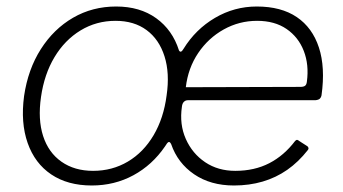

<svg xmlns="http://www.w3.org/2000/svg" viewBox="-20 -560 1054 590"><path d="M262 10Q188 10 137.5 -24Q87 -58 65 -120.5Q43 -183 54 -265Q66 -347 105.5 -409Q145 -471 204.5 -505.5Q264 -540 337 -540Q410 -540 460 -504Q510 -468 530 -405Q533 -400 536.5 -401.5Q540 -403 544 -410Q581 -470 640.5 -505Q700 -540 769 -540Q844 -540 892 -507.5Q940 -475 960 -414Q980 -353 968 -267Q967 -261 963 -257Q959 -253 949 -252H557Q550 -252 545 -247Q540 -242 539 -232Q531 -178 551 -133Q571 -88 610.5 -61.5Q650 -35 703 -35Q762 -35 807.5 -58.5Q853 -82 887 -127Q891 -131 894 -130Q897 -129 899 -127L924 -111Q926 -110 927.5 -106.5Q929 -103 926 -99Q897 -62 862.5 -38Q828 -14 787 -2Q746 10 699 10Q627 10 576.5 -24.5Q526 -59 506 -117Q502 -125 498 -123.5Q494 -122 487 -110Q448 -53 390 -21.5Q332 10 262 10ZM266 -35Q325 -35 373 -63.5Q421 -92 452 -144.5Q483 -197 492 -267Q502 -335 485.5 -387Q469 -439 430.5 -467.5Q392 -496 335 -496Q276 -496 227.5 -466.5Q179 -437 147.5 -384.5Q116 -332 106 -262Q96 -193 112.5 -142Q129 -91 169 -63Q209 -35 266 -35ZM770 -496Q715 -496 667.5 -469.5Q620 -443 589 -397Q558 -351 551 -292L903 -293Q913 -293 917.5 -296.5Q922 -300 923 -309Q930 -361 913.5 -403.5Q897 -446 860.5 -471Q824 -496 770 -496Z"/></svg>

Font: Libre Franklin ExtraLight
Style: Italic
Weight: 250
Italic angle: -8°
Designer: Pablo Impallari, Rodrigo Fuenzalida, Nhung Nguyen
Foundry: Impallari Type
Version: Version 3.000